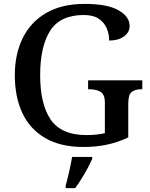

<svg xmlns="http://www.w3.org/2000/svg" viewBox="-20 -744 772 985"><path d="M408 10Q290 10 211.5 -36Q133 -82 94.5 -164.5Q56 -247 56 -358Q56 -466 96.5 -548.5Q137 -631 217 -677.5Q297 -724 414 -724Q530 -724 587.5 -691.5Q645 -659 645 -611Q645 -578 616 -557Q587 -536 540 -536Q540 -570 527 -600Q514 -630 485.5 -648.5Q457 -667 410 -667Q289 -667 237.5 -586.5Q186 -506 186 -358Q186 -210 240 -130.5Q294 -51 424 -51Q450 -51 474 -53.5Q498 -56 518 -61V-217Q518 -260 495.5 -273Q473 -286 439 -286H432V-332H710V-286H703Q674 -286 656 -272.5Q638 -259 638 -213V-39Q585 -14 529.5 -2Q474 10 408 10ZM317 208Q326 176 335 136Q344 96 350 61H453V71Q444 92 429.5 119Q415 146 398 173Q381 200 366 221H317Z"/></svg>

Font: Noto Nastaliq Urdu Medium
Style: Regular
Weight: 500
Designer: Monotype Design Team (Patrick Giasson: type design, Kamal Mansour: OpenType code, Glenda Bellarosa). Updated by Simon Co
Foundry: Monotype Imaging Inc., Simon Cozens
Version: Version 3.007